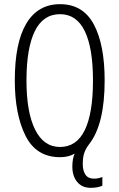

<svg xmlns="http://www.w3.org/2000/svg" viewBox="-20 -744 573 921"><path d="M327 55Q327 18 338 -7Q309 10 268 10Q154 10 102.5 -92.5Q51 -195 51 -358Q51 -539 106.5 -631.5Q162 -724 268 -724Q378 -724 430 -627Q482 -530 482 -358Q482 -148 408 -53Q393 -34 385 -12.5Q377 9 377 43Q377 75 390 94Q403 113 430 113Q452 113 471 105V147Q448 157 415 157Q374 157 350.5 129Q327 101 327 55ZM426 -358Q426 -514 386.5 -595Q347 -676 268 -676Q187 -676 147 -594.5Q107 -513 107 -358Q107 -205 148.5 -122Q190 -39 268 -39Q347 -39 386.5 -119.5Q426 -200 426 -358Z"/></svg>

Font: Noto Sans Georgian Light Cond
Style: Regular
Weight: 300
Width: 3
Designer: Monotype Design team
Foundry: Monotype Imaging Inc.
Version: Version 1.000